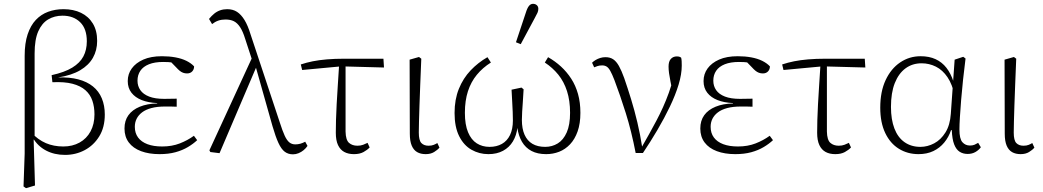

<svg xmlns="http://www.w3.org/2000/svg" viewBox="-20 -794 5453 1004"><path d="M103 181 109 9V-502Q109 -568 124.5 -614.5Q140 -661 167.5 -690Q195 -719 232 -732.5Q269 -746 312 -746Q364 -746 403.5 -727Q443 -708 465.5 -671Q488 -634 488 -580Q488 -531 466 -492Q444 -453 399 -426.5Q354 -400 284 -389Q344 -391 389.5 -379Q435 -367 466 -342Q497 -317 512.5 -279.5Q528 -242 528 -195Q528 -128 499 -81Q470 -34 423 -9Q376 16 320 16Q264 16 220.5 -7Q177 -30 152 -73H137L141 -103Q179 -63 220 -45.5Q261 -28 311 -28Q359 -28 396 -48.5Q433 -69 453.5 -107Q474 -145 474 -196Q474 -235 463 -267.5Q452 -300 426.5 -322.5Q401 -345 359 -356Q317 -367 254 -364L250 -401Q318 -416 358 -440.5Q398 -465 416 -499Q434 -533 434 -578Q434 -644 399 -678Q364 -712 307 -712Q265 -712 232 -692.5Q199 -673 180 -630Q161 -587 161 -514V-68L156 -63L163 176L116 190Z M814 12Q759 12 717.5 -3.5Q676 -19 653.5 -49Q631 -79 631 -122Q631 -163 651.5 -191.5Q672 -220 711 -236Q750 -252 802 -253V-255Q756 -257 721.5 -270.5Q687 -284 667.5 -309Q648 -334 648 -370Q648 -407 669 -436Q690 -465 729.5 -482.5Q769 -500 827 -500Q865 -500 897.5 -494Q930 -488 954.5 -476Q979 -464 995 -447Q995 -431 985 -420.5Q975 -410 958 -410Q947 -410 937.5 -413.5Q928 -417 919.5 -424Q911 -431 901 -442L864 -480L915 -474L928 -458Q905 -464 883.5 -467Q862 -470 833 -470Q789 -470 759 -458Q729 -446 714 -424Q699 -402 699 -372Q699 -344 714 -322.5Q729 -301 760 -289Q791 -277 839 -277Q854 -277 870 -277.5Q886 -278 904 -278V-236Q885 -237 871 -237Q857 -237 843 -237Q802 -237 772 -229Q742 -221 723 -206.5Q704 -192 694.5 -173Q685 -154 685 -131Q685 -98 702 -75Q719 -52 751 -40Q783 -28 828 -28Q879 -28 920 -44Q961 -60 994 -84L1011 -61Q991 -42 962.5 -25Q934 -8 897.5 2Q861 12 814 12Z M1080 1 1075 -8 1302 -501 1323 -450 1128 7ZM1512 13Q1487 13 1469 -0.5Q1451 -14 1436 -46.5Q1421 -79 1405 -134L1318 -442L1310 -444L1262 -591Q1250 -630 1235.5 -652Q1221 -674 1203 -683Q1185 -692 1159 -692Q1138 -692 1121 -686Q1104 -680 1089 -668L1073 -695Q1086 -711 1100 -722.5Q1114 -734 1131 -740Q1148 -746 1168 -746Q1198 -746 1219.5 -732Q1241 -718 1258.5 -689.5Q1276 -661 1290 -615L1443 -154Q1457 -110 1468.5 -85Q1480 -60 1493 -49.5Q1506 -39 1524 -39Q1538 -39 1550.5 -42.5Q1563 -46 1576 -53L1588 -31Q1580 -19 1568 -9Q1556 1 1541.5 7Q1527 13 1512 13Z M1560 -428 1553 -457Q1583 -467 1615.5 -473.5Q1648 -480 1689 -483.5Q1730 -487 1781 -487H1985L1988 -441L1764 -447ZM1831 12Q1801 12 1780 0.5Q1759 -11 1747.5 -35.5Q1736 -60 1736 -100Q1736 -129 1737 -166.5Q1738 -204 1740.5 -249.5Q1743 -295 1746.5 -349Q1750 -403 1754 -466H1787V-106Q1788 -62 1805 -47Q1822 -32 1849 -32Q1866 -32 1879 -37Q1892 -42 1902 -47L1913 -23Q1901 -10 1881 1Q1861 12 1831 12Z M2206 12Q2180 12 2161.5 1.5Q2143 -9 2133 -32.5Q2123 -56 2123 -95L2122 -482L2171 -496L2183 -487Q2180 -412 2177.5 -351Q2175 -290 2173.5 -242Q2172 -194 2171 -159Q2170 -124 2170 -101Q2170 -60 2183.5 -46Q2197 -32 2221 -32Q2237 -32 2248 -36.5Q2259 -41 2267 -46L2278 -22Q2268 -10 2250 1Q2232 12 2206 12Z M2534 12Q2486 12 2445.5 -11Q2405 -34 2381 -82Q2357 -130 2357 -203Q2357 -274 2379.5 -329.5Q2402 -385 2441 -426Q2480 -467 2529 -495L2547 -467Q2504 -440 2473.5 -403Q2443 -366 2427 -317Q2411 -268 2411 -204Q2411 -142 2427.5 -102.5Q2444 -63 2473 -44.5Q2502 -26 2540 -26Q2577 -26 2604.5 -41.5Q2632 -57 2647 -88Q2662 -119 2662 -164Q2662 -186 2661 -209Q2660 -232 2658.5 -260Q2657 -288 2655 -325L2707 -336L2718 -327Q2716 -290 2714 -261.5Q2712 -233 2710.5 -210Q2709 -187 2709 -167Q2709 -121 2723 -89.5Q2737 -58 2764 -42Q2791 -26 2831 -26Q2867 -26 2896.5 -44Q2926 -62 2943.5 -101.5Q2961 -141 2961 -204Q2961 -268 2945 -317.5Q2929 -367 2899.5 -403.5Q2870 -440 2829 -467L2846 -495Q2883 -474 2913.5 -446Q2944 -418 2967 -382.5Q2990 -347 3002.5 -302.5Q3015 -258 3015 -204Q3015 -148 3000.5 -107Q2986 -66 2961 -39.5Q2936 -13 2904 -0.5Q2872 12 2836 12Q2791 12 2759.5 -4.5Q2728 -21 2709.5 -52.5Q2691 -84 2685 -128H2686Q2681 -86 2662 -54.5Q2643 -23 2610.5 -5.5Q2578 12 2534 12ZM2678 -573 2729 -726Q2737 -752 2746 -763Q2755 -774 2767 -774Q2779 -774 2787 -767Q2795 -760 2795 -748Q2795 -737 2790.5 -727Q2786 -717 2776 -699L2703 -563Z M3304 6Q3282 -108 3252.5 -202Q3223 -296 3193 -375Q3181 -406 3171.5 -423Q3162 -440 3152 -446Q3142 -452 3129 -452Q3115 -452 3104.5 -448.5Q3094 -445 3087 -442L3076 -466Q3084 -474 3095 -480.5Q3106 -487 3119 -491Q3132 -495 3146 -495Q3170 -495 3186.5 -484Q3203 -473 3216.5 -449Q3230 -425 3244 -386Q3262 -334 3280 -275.5Q3298 -217 3313 -153.5Q3328 -90 3338 -25H3336L3375 -94Q3395 -130 3413 -164Q3431 -198 3447 -233.5Q3463 -269 3477.5 -309Q3492 -349 3504 -397L3498 -307Q3491 -343 3486 -368Q3481 -393 3478.5 -411.5Q3476 -430 3476 -446Q3476 -473 3488 -486Q3500 -499 3519 -499Q3528 -499 3533.5 -497Q3539 -495 3542 -492Q3544 -484 3544.5 -473.5Q3545 -463 3545 -451Q3545 -406 3528.5 -351.5Q3512 -297 3483 -236.5Q3454 -176 3417.5 -114Q3381 -52 3342 6Z M3825 12Q3770 12 3728.5 -3.5Q3687 -19 3664.5 -49Q3642 -79 3642 -122Q3642 -163 3662.5 -191.5Q3683 -220 3722 -236Q3761 -252 3813 -253V-255Q3767 -257 3732.5 -270.5Q3698 -284 3678.5 -309Q3659 -334 3659 -370Q3659 -407 3680 -436Q3701 -465 3740.5 -482.5Q3780 -500 3838 -500Q3876 -500 3908.5 -494Q3941 -488 3965.5 -476Q3990 -464 4006 -447Q4006 -431 3996 -420.5Q3986 -410 3969 -410Q3958 -410 3948.5 -413.5Q3939 -417 3930.5 -424Q3922 -431 3912 -442L3875 -480L3926 -474L3939 -458Q3916 -464 3894.5 -467Q3873 -470 3844 -470Q3800 -470 3770 -458Q3740 -446 3725 -424Q3710 -402 3710 -372Q3710 -344 3725 -322.5Q3740 -301 3771 -289Q3802 -277 3850 -277Q3865 -277 3881 -277.5Q3897 -278 3915 -278V-236Q3896 -237 3882 -237Q3868 -237 3854 -237Q3813 -237 3783 -229Q3753 -221 3734 -206.5Q3715 -192 3705.5 -173Q3696 -154 3696 -131Q3696 -98 3713 -75Q3730 -52 3762 -40Q3794 -28 3839 -28Q3890 -28 3931 -44Q3972 -60 4005 -84L4022 -61Q4002 -42 3973.5 -25Q3945 -8 3908.5 2Q3872 12 3825 12Z M4077 -428 4070 -457Q4100 -467 4132.5 -473.5Q4165 -480 4206 -483.5Q4247 -487 4298 -487H4502L4505 -441L4281 -447ZM4348 12Q4318 12 4297 0.5Q4276 -11 4264.5 -35.5Q4253 -60 4253 -100Q4253 -129 4254 -166.5Q4255 -204 4257.5 -249.5Q4260 -295 4263.5 -349Q4267 -403 4271 -466H4304V-106Q4305 -62 4322 -47Q4339 -32 4366 -32Q4383 -32 4396 -37Q4409 -42 4419 -47L4430 -23Q4418 -10 4398 1Q4378 12 4348 12Z M4783 12Q4726 12 4680.5 -16Q4635 -44 4609 -98.5Q4583 -153 4583 -231Q4583 -315 4611 -375Q4639 -435 4687 -467.5Q4735 -500 4794 -500Q4839 -500 4872.5 -484.5Q4906 -469 4929 -439.5Q4952 -410 4966 -367H4984L4973 -291Q4960 -353 4934.5 -390.5Q4909 -428 4874 -445.5Q4839 -463 4799 -463Q4751 -463 4715 -436.5Q4679 -410 4659 -359.5Q4639 -309 4639 -235Q4639 -169 4657 -122Q4675 -75 4710 -50.5Q4745 -26 4793 -26Q4830 -26 4865 -44.5Q4900 -63 4924 -101.5Q4948 -140 4952 -199L4964 -369L4972 -482L5017 -497L5029 -488Q5022 -433 5016 -377.5Q5010 -322 5006 -272Q5002 -222 4999.5 -181.5Q4997 -141 4997 -117Q4997 -68 5012.5 -50.5Q5028 -33 5052 -33Q5066 -33 5075.5 -37Q5085 -41 5095 -47L5109 -24Q5098 -9 5080.5 1Q5063 11 5040 11Q5016 11 4998 -0.5Q4980 -12 4969.5 -39Q4959 -66 4957 -114L4953 -113Q4941 -77 4917.5 -48.5Q4894 -20 4860.5 -4Q4827 12 4783 12Z M5317 12Q5291 12 5272.5 1.5Q5254 -9 5244 -32.5Q5234 -56 5234 -95L5233 -482L5282 -496L5294 -487Q5291 -412 5288.5 -351Q5286 -290 5284.5 -242Q5283 -194 5282 -159Q5281 -124 5281 -101Q5281 -60 5294.5 -46Q5308 -32 5332 -32Q5348 -32 5359 -36.5Q5370 -41 5378 -46L5389 -22Q5379 -10 5361 1Q5343 12 5317 12Z"/></svg>

Font: Source Serif 4 Light
Style: Regular
Weight: 300
Designer: Frank Grießhammer
Foundry: Adobe Systems Incorporated
Version: Version 4.004;hotconv 1.0.116;makeotfexe 2.5.65601